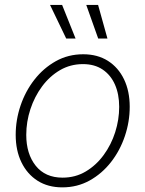

<svg xmlns="http://www.w3.org/2000/svg" viewBox="-20 -770 606 800"><path d="M239.7 10.7Q180.2 10.7 136.7 -16.8Q93.3 -44.4 69.3 -93.8Q45.4 -143.1 45.4 -208Q45.4 -270.5 65.7 -330.3Q85.9 -390.1 123.5 -438.2Q161.1 -486.3 212.6 -515.1Q264.2 -543.9 326.7 -543.9Q386.2 -543.9 429.7 -516.4Q473.1 -488.8 496.8 -439.5Q520.5 -390.1 520.5 -325.2Q520.5 -262.7 500.2 -202.6Q480 -142.6 442.4 -94.5Q404.8 -46.4 353.3 -17.8Q301.8 10.7 239.7 10.7ZM240.7 -29.8Q294.4 -29.8 337.6 -55.7Q380.9 -81.5 412.1 -124.3Q443.4 -167 460 -219.2Q476.6 -271.5 476.6 -324.7Q476.6 -377.4 459 -417.5Q441.4 -457.5 407.7 -480.2Q374 -502.9 325.7 -502.9Q273.4 -502.9 230.2 -477.8Q187 -452.6 155.5 -410.2Q124 -367.7 106.7 -315.2Q89.4 -262.7 89.4 -208Q89.4 -128.9 128.9 -79.3Q168.5 -29.8 240.7 -29.8ZM389.2 -609.4 339.4 -749.5H388.7L427.7 -609.4ZM255.9 -609.4 188.5 -749.5H238.8L294.9 -609.4Z"/></svg>

Font: Inter 20pt ExtraLight
Style: Italic
Weight: 250
Italic angle: -9.3988°
Version: Version 4.001;git-66647c0bb